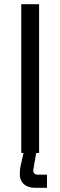

<svg xmlns="http://www.w3.org/2000/svg" viewBox="-20 -720 284 904"><path d="M80.1 0Q80.1 -174.8 80.1 -700.2Q100.6 -700.2 164.1 -700.2Q164.1 -525.4 164.1 0Q142.6 0 80.1 0ZM143.6 164.1Q112.3 164.1 92.8 147.5Q73.2 129.9 73.2 98.6Q73.2 85 75.2 70.3Q78.1 54.7 82 39.1Q85.9 21.5 93.8 -13.7Q108.4 -13.7 153.3 -13.7Q150.4 3.9 140.6 55.7Q139.6 65.4 138.7 70.3Q136.7 76.2 136.7 83Q136.7 102.5 159.2 102.5Q172.9 102.5 201.2 102.5Q201.2 118.2 201.2 164.1Q186.5 164.1 143.6 164.1Z"/></svg>

Font: Kadena Space Grotesk
Style: Regular
Weight: 400
Designer: Florian Karsten
Version: Version 2.000